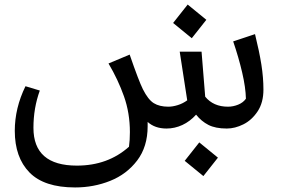

<svg xmlns="http://www.w3.org/2000/svg" viewBox="-20 -565 1239 844"><path d="M1138 -171Q1138 -114 1112.5 -75.5Q1087 -37 1050 -18.5Q1013 0 977 0Q927 0 896 -16Q865 -32 842 -61Q815 -31 781.5 -15.5Q748 0 712 0Q661 0 629 -29V-10Q629 80 583 140.5Q537 201 464.5 230Q392 259 310 259Q174 259 109.5 193Q45 127 45 10Q45 -90 92 -186L155 -167Q127 -90 127 -3Q127 163 318 163Q454 163 547 80Q551 51 551 16Q551 -68 525 -141.5Q499 -215 457 -286L550 -325Q590 -209 608 -173Q631 -127 656 -111.5Q681 -96 720 -96Q739 -96 761.5 -103Q784 -110 803 -124L770 -338H866L882 -140Q918 -96 982 -96Q1005 -96 1027 -105Q1049 -114 1061 -131Q1060 -180 1044.5 -246.5Q1029 -313 1005 -383L1101 -415Q1120 -338 1129 -281Q1138 -224 1138 -171ZM792 142 856 61 938 128 874 209ZM741 -464 805 -545 887 -478 823 -397Z"/></svg>

Font: FiraGO
Style: Italic
Weight: 400
Italic angle: -8°
Designer: bBox Type GmbH
Foundry: bBox Type GmbH
Version: Version 1.001